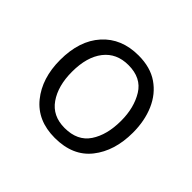

<svg xmlns="http://www.w3.org/2000/svg" viewBox="-95 -831 550 550"><g transform="rotate(45 180.5 -555.5)"><path d="M329 -556Q329 -482 291.5 -434.5Q254 -387 181 -387Q111 -387 72.5 -434.5Q34 -482 34 -556Q34 -634 74.5 -679Q115 -724 184 -724Q232 -724 264 -702Q296 -680 312.5 -642Q329 -604 329 -556ZM82 -556Q82 -499 107 -463Q132 -427 181 -427Q233 -427 257 -463Q281 -499 281 -556Q281 -609 258 -646.5Q235 -684 183 -684Q135 -684 108.5 -650Q82 -616 82 -556Z"/></g></svg>

Font: Noto Sans Hebrew Thin Light
Style: Regular
Weight: 300
Version: Version 3.001